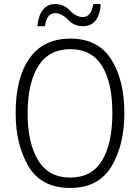

<svg xmlns="http://www.w3.org/2000/svg" viewBox="-20 -915 689 945"><path d="M592 -358Q592 -522 527 -623.5Q462 -725 327 -725Q194 -725 125.5 -628.5Q57 -532 57 -359Q57 -204 120 -97Q183 10 325 10Q465 10 528.5 -95.5Q592 -201 592 -358ZM116 -358Q116 -505 168 -589Q220 -673 327 -673Q430 -673 481.5 -591.5Q533 -510 533 -358Q533 -208 482 -124.5Q431 -41 325 -41Q220 -41 168 -125.5Q116 -210 116 -358ZM476 -895H439Q429 -831 388 -831Q355 -831 324.5 -863Q294 -895 251 -895Q213 -895 190.5 -865.5Q168 -836 164 -786H201Q210 -850 251 -850Q284 -850 314.5 -818Q345 -786 388 -786Q468 -786 476 -895Z"/></svg>

Font: Noto Sans UI SemiCondensed Light
Style: Regular
Weight: 300
Width: 4
Designer: Monotype Design Team
Foundry: Monotype Imaging Inc.
Version: Version 1.901